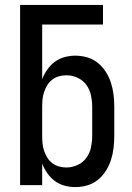

<svg xmlns="http://www.w3.org/2000/svg" viewBox="-20 -755 540 783"><path d="M287 8Q265 8 243 2Q221 -4 203.5 -17Q186 -30 173 -48.5Q160 -67 152 -88V0H62V-735H400V-655H152V-432Q160 -453 173 -471.5Q186 -490 203.5 -503Q221 -516 243 -522Q265 -528 287 -528Q312 -528 336 -521Q360 -514 379 -498.5Q398 -483 411.5 -462Q425 -441 432.5 -417.5Q440 -394 443 -369.5Q446 -345 446 -320V-200Q446 -175 443 -150.5Q440 -126 432.5 -102.5Q425 -79 411.5 -58Q398 -37 379 -21.5Q360 -6 336 1Q312 8 287 8ZM251 -72Q274 -72 296 -82Q318 -92 332 -111Q346 -130 351 -153.5Q356 -177 356 -200V-320Q356 -343 351 -366.5Q346 -390 332 -409Q318 -428 296 -438Q274 -448 251 -448Q236 -448 221 -444Q206 -440 193.5 -430.5Q181 -421 173 -408Q165 -395 160 -380.5Q155 -366 153.5 -350.5Q152 -335 152 -320V-200Q152 -185 153.5 -169.5Q155 -154 160 -139.5Q165 -125 173 -112Q181 -99 193.5 -89.5Q206 -80 221 -76Q236 -72 251 -72Z"/></svg>

Font: Iosevka SS10 Medium
Style: Regular
Weight: 500
Monospace: yes
Designer: Belleve Invis
Foundry: Belleve Invis
Version: Version 28.0.6; ttfautohint (v1.8.4)